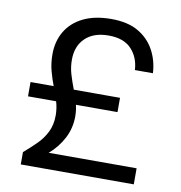

<svg xmlns="http://www.w3.org/2000/svg" viewBox="-80 -786 810 860"><g transform="rotate(10 325.0 -356.0)"><path d="M71 0V-56Q101 -82 127.5 -108Q154 -134 170.5 -167Q187 -200 187 -243Q187 -276 177.5 -307Q168 -338 156 -369Q144 -400 134.5 -435Q125 -470 125 -511Q125 -570 152 -615.5Q179 -661 231 -686.5Q283 -712 358 -712Q433 -712 481 -684Q529 -656 554.5 -609Q580 -562 583 -505H501Q498 -562 463 -599.5Q428 -637 359 -637Q291 -637 253 -600.5Q215 -564 215 -502Q215 -468 224 -437.5Q233 -407 244.5 -377Q256 -347 265 -317Q274 -287 274 -254Q274 -200 249.5 -153.5Q225 -107 185 -73H585V0ZM50 -306V-371H457V-306Z"/></g></svg>

Font: Host Grotesk Light
Style: Regular
Weight: 400
Version: Version 1.003